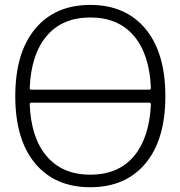

<svg xmlns="http://www.w3.org/2000/svg" viewBox="-20 -784 741 792"><path d="M102.5 -420.9Q102.5 -414.1 109.4 -414.1H595.7Q602.5 -414.1 602.5 -420.9Q596.7 -559.6 533.2 -634.8Q468.8 -711.9 352.5 -711.9Q236.3 -711.9 171.9 -634.8Q108.4 -559.6 102.5 -420.9ZM109.4 -360.4Q102.5 -360.4 102.5 -353.5Q108.4 -214.8 171.9 -140.6Q236.3 -63.5 352.5 -63.5Q468.8 -63.5 533.2 -140.6Q595.7 -215.8 602.5 -352.5Q602.5 -360.4 595.7 -360.4ZM43 -387.2Q43 -566.4 125 -665Q207 -763.7 352.5 -763.7Q498 -763.7 580.1 -665Q662.1 -566.4 662.1 -387.2Q662.1 -208 580.1 -109.9Q498 -11.7 352.5 -11.7Q207 -11.7 125 -109.9Q43 -208 43 -387.2Z"/></svg>

Font: irohamaru Light
Style: Regular
Weight: 200
Designer: [Source Han Sans]
Ryoko NISHIZUKA  (kana & ideographs); Paul D. Hunt (Latin, Greek & Cyrillic); Wenlong ZHANG  (bopomofo
Version: Version 1.01